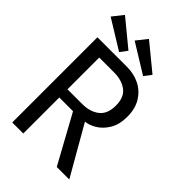

<svg xmlns="http://www.w3.org/2000/svg" viewBox="-249 -953 1052 1052"><g transform="rotate(45 277.0 -427.0)"><path d="M55 -660H285.5Q339 -660 382.8 -637.8Q426.5 -615.5 452.8 -572.8Q479 -530 479 -468.5Q479 -407.5 454.8 -367.5Q430.5 -327.5 396.5 -307.2Q362.5 -287 333.5 -285L497 0H400L247 -279H140.5V0H55ZM140.5 -342.5H255.5Q314.5 -342.5 353 -372Q391.5 -401.5 391.5 -466.5Q391.5 -531.5 353.2 -560Q315 -588.5 256 -588.5H140.5ZM382.5 -686.5 212 -791.5 261 -853.5 414 -728ZM196.5 -686.5 26 -791.5 75 -853.5 227.5 -728Z"/></g></svg>

Font: League Spartan Thin
Style: Regular
Weight: 400
Version: Version 2.002